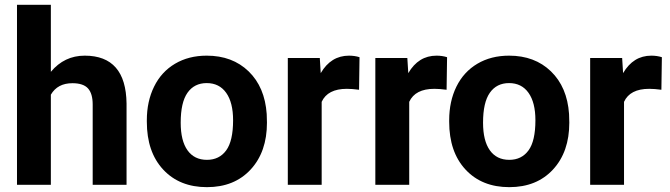

<svg xmlns="http://www.w3.org/2000/svg" viewBox="-20 -770 2790 800"><path d="M191.9 -470.7Q248 -538.1 333 -538.1Q504.9 -538.1 507.3 -338.4V0H366.2V-334.5Q366.2 -379.9 346.7 -401.6Q327.1 -423.3 281.7 -423.3Q219.7 -423.3 191.9 -375.5V0H50.8V-750H191.9Z M591.8 -269Q591.8 -347.7 622.1 -409.2Q652.3 -470.7 709.2 -504.4Q766.1 -538.1 841.3 -538.1Q948.2 -538.1 1015.9 -472.7Q1083.5 -407.2 1091.3 -294.9L1092.3 -258.8Q1092.3 -137.2 1024.4 -63.7Q956.5 9.8 842.3 9.8Q728 9.8 659.9 -63.5Q591.8 -136.7 591.8 -262.7ZM732.9 -258.8Q732.9 -183.6 761.2 -143.8Q789.6 -104 842.3 -104Q893.6 -104 922.4 -143.3Q951.2 -182.6 951.2 -269Q951.2 -342.8 922.4 -383.3Q893.6 -423.8 841.3 -423.8Q789.6 -423.8 761.2 -383.5Q732.9 -343.3 732.9 -258.8Z M1476.1 -396Q1447.3 -399.9 1425.3 -399.9Q1345.2 -399.9 1320.3 -345.7V0H1179.2V-528.3H1312.5L1316.4 -465.3Q1358.9 -538.1 1434.1 -538.1Q1457.5 -538.1 1478 -531.7Z M1840.8 -396Q1812 -399.9 1790 -399.9Q1710 -399.9 1685.1 -345.7V0H1543.9V-528.3H1677.2L1681.2 -465.3Q1723.6 -538.1 1798.8 -538.1Q1822.3 -538.1 1842.8 -531.7Z M1851.6 -269Q1851.6 -347.7 1881.8 -409.2Q1912.1 -470.7 1969 -504.4Q2025.9 -538.1 2101.1 -538.1Q2208 -538.1 2275.6 -472.7Q2343.3 -407.2 2351.1 -294.9L2352.1 -258.8Q2352.1 -137.2 2284.2 -63.7Q2216.3 9.8 2102.1 9.8Q1987.8 9.8 1919.7 -63.5Q1851.6 -136.7 1851.6 -262.7ZM1992.7 -258.8Q1992.7 -183.6 2021 -143.8Q2049.3 -104 2102.1 -104Q2153.3 -104 2182.1 -143.3Q2210.9 -182.6 2210.9 -269Q2210.9 -342.8 2182.1 -383.3Q2153.3 -423.8 2101.1 -423.8Q2049.3 -423.8 2021 -383.5Q1992.7 -343.3 1992.7 -258.8Z M2735.8 -396Q2707 -399.9 2685.1 -399.9Q2605 -399.9 2580.1 -345.7V0H2439V-528.3H2572.3L2576.2 -465.3Q2618.7 -538.1 2693.8 -538.1Q2717.3 -538.1 2737.8 -531.7Z"/></svg>

Font: Vazir UI
Style: Bold-UI
Weight: 700
Designer: Saber Rastikerdar
Foundry: Saber Rastikerdar
Version: Version 30.1.0